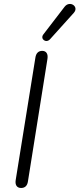

<svg xmlns="http://www.w3.org/2000/svg" viewBox="-20 -929 395 955"><path d="M85 6C105 6 116 -6 119 -27L216 -636C220 -661 210 -676 190 -676C170 -676 159 -663 156 -642L58 -33C54 -8 65 6 85 6ZM229 -734 347 -865C375 -896 327 -929 301 -895L195 -757C179 -735 209 -712 229 -734Z"/></svg>

Font: SN Pro Light
Style: Italic
Weight: 300
Italic angle: -8.99998°
Designer: Tobias Whetton
Foundry: Supernotes
Version: Version 1.001;Glyphs 3.2 (3249)